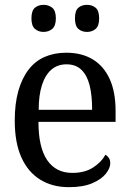

<svg xmlns="http://www.w3.org/2000/svg" viewBox="-20 -764 535 794"><path d="M265 10Q197 10 146.5 -21Q96 -52 68.5 -113Q41 -174 41 -265Q41 -336 56 -388.5Q71 -441 98.5 -476.5Q126 -512 165.5 -529Q205 -546 254 -546Q318 -546 363.5 -518.5Q409 -491 433.5 -437.5Q458 -384 458 -305V-260H139Q139 -155 175 -102Q211 -49 279 -49Q330 -49 364.5 -71Q399 -93 416 -124Q424 -120 430 -111Q436 -102 436 -89Q436 -69 418 -46Q400 -23 362 -6.5Q324 10 265 10ZM361 -310Q361 -370 350.5 -411.5Q340 -453 316.5 -475.5Q293 -498 255 -498Q218 -498 192.5 -476Q167 -454 153.5 -412Q140 -370 140 -310ZM340 -632Q318 -632 304 -644.5Q290 -657 290 -688Q290 -720 304 -732Q318 -744 340 -744Q361 -744 375.5 -732Q390 -720 390 -688Q390 -657 375.5 -644.5Q361 -632 340 -632ZM160 -632Q139 -632 124.5 -644.5Q110 -657 110 -688Q110 -720 124.5 -732Q139 -744 160 -744Q181 -744 196 -732Q211 -720 211 -688Q211 -657 196 -644.5Q181 -632 160 -632Z"/></svg>

Font: Noto Serif SemiCondensed
Style: Regular
Weight: 400
Width: 4
Designer: Monotype Design Team
Foundry: Monotype Imaging Inc.
Version: Version 2.013